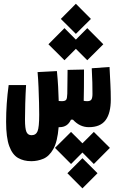

<svg xmlns="http://www.w3.org/2000/svg" viewBox="-20 -676 626 1028"><path d="M147.5 187Q106.9 187 76.7 169.7Q46.4 152.3 29.5 106.4Q12.7 60.5 12.7 -23.9Q12.7 -120.6 26.4 -220.7H119.6Q116.7 -173.3 115.2 -121.6Q113.8 -69.8 113.8 -36.1Q113.8 12.7 121.6 30.3Q129.4 47.9 148.9 47.9Q172.4 47.9 181.2 26.4Q189.9 4.9 189.9 -61.5Q189.9 -87.4 189 -126.2Q188 -165 186.3 -208Q184.6 -251 181.2 -290L284.7 -295.4Q289.1 -252 291.3 -211.2Q293.5 -170.4 294.4 -135.3Q304.2 -134.3 310.5 -134.3Q329.1 -134.3 334.5 -142.1Q339.8 -149.9 340.3 -174.8Q340.8 -206.5 341.1 -238.3Q341.3 -270 341.8 -301.8L429.7 -303.7Q429.7 -297.4 429.7 -291Q429.7 -284.7 429.7 -278.3Q429.7 -242.2 429.4 -205.6Q429.2 -168.9 428.2 -136.2Q437.5 -134.3 446.8 -134.3Q463.9 -134.3 469.5 -143.3Q475.1 -152.3 475.1 -173.3Q475.1 -200.7 474.4 -234.1Q473.6 -267.6 471.2 -310.5L566.4 -317.4Q568.8 -268.1 571 -226.8Q573.2 -185.5 573.2 -143.6Q573.2 -69.8 545.2 -32.5Q517.1 4.9 455.6 4.9Q407.2 4.9 370.6 -35.2H359.9Q341.8 4.9 298.8 4.9Q296.4 4.9 293.9 4.9Q287.6 83 265.4 122.1Q243.2 161.1 211.9 174.1Q180.7 187 147.5 187ZM447.3 -353.5 386.2 -414.6 325.2 -353.5 239.3 -439 325.2 -525.4 386.2 -463.9 447.3 -525.4 533.2 -439ZM386.2 -494.6 305.7 -574.7 386.2 -655.8 466.8 -574.7ZM482.4 30.3 568.4 115.7 482.4 202.1 421.4 140.6 360.4 202.1 274.4 115.7 360.4 30.3 421.4 91.3ZM421.4 170.9 502 251.5 421.4 332.5 340.8 251.5Z"/></svg>

Font: Cascadia Mono PL
Style: Bold
Weight: 700
Monospace: yes
Designer: Aaron Bell
Foundry: Saja Typeworks
Version: Version 2404.023; ttfautohint (v1.8.4)